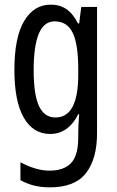

<svg xmlns="http://www.w3.org/2000/svg" viewBox="-20 -633 502 827"><path d="M199 -613Q237 -613 265.5 -594Q294 -575 316 -532H321L330 -603H398V-60Q398 52 350 113Q302 174 195 174Q158 174 127.5 166.5Q97 159 68 143V66Q136 102 193 102Q255 102 286 69.5Q317 37 317 -41V-57Q317 -74 318 -95.5Q319 -117 321 -141H317Q274 -56 196 -56Q123 -56 82.5 -126Q42 -196 42 -332Q42 -472 84 -542.5Q126 -613 199 -613ZM216 -541Q169 -541 147 -487.5Q125 -434 125 -331Q125 -225 148 -176Q171 -127 219 -127Q317 -127 317 -311V-336Q317 -443 293 -492Q269 -541 216 -541Z"/></svg>

Font: Noto Sans Malayalam UI ExtraCondensed
Style: Regular
Weight: 400
Width: 2
Designer: Jelle Bosma - Monotype Design Team
Foundry: Monotype Imaging Inc.
Version: Version 2.104; ttfautohint (v1.8.4.7-5d5b)